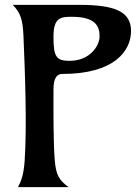

<svg xmlns="http://www.w3.org/2000/svg" viewBox="-20 -767 560 787"><path d="M32.2 -747.1C64.9 -713.4 73.2 -686 76.2 -619.1C82.5 -471.2 90.8 -251 81.1 -108.4C77.1 -51.3 67.4 -25.9 53.7 0H261.2C222.2 -28.3 210 -48.8 204.6 -107.9C198.2 -181.6 199.2 -322.8 199.2 -397C199.2 -432.1 204.6 -463.9 236.3 -463.9C445.8 -463.9 517.1 -556.2 517.1 -640.1C517.1 -720.7 448.7 -747.1 305.2 -747.1ZM388.2 -618.2C388.2 -579.6 349.1 -517.6 264.6 -517.6C210 -517.6 199.2 -535.6 199.2 -615.7C199.2 -694.3 227.5 -698.2 273.9 -698.2C372.1 -698.2 388.2 -659.2 388.2 -618.2Z"/></svg>

Font: Amarante
Style: Regular
Weight: 400
Designer: Karolina Lach
Foundry: Sorkin Type Co.
Version: Version 1.001